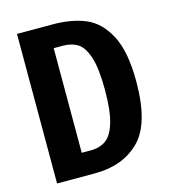

<svg xmlns="http://www.w3.org/2000/svg" viewBox="-105 -775 755 858"><g transform="rotate(-15 272.5 -346.0)"><path d="M513 -349Q513 -154 435.5 -77Q358 0 229 0H53V-692H217Q305 -692 369 -665.5Q433 -639 473 -563.5Q513 -488 513 -349ZM195 -588V-104H237Q279 -104 307.5 -124.5Q336 -145 352 -199Q368 -253 368 -349Q368 -447 351.5 -499Q335 -551 307 -569.5Q279 -588 237 -588Z"/></g></svg>

Font: Fira Sans Extra Condensed SemiBold
Style: Regular
Weight: 600
Width: 1
Designer: Carrois Corporate & Edenspiekermann AG
Foundry: Carrois Corporate GbR & Edenspiekermann AG
Version: Version 4.203